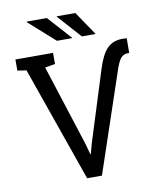

<svg xmlns="http://www.w3.org/2000/svg" viewBox="-97 -980 870 1055"><g transform="rotate(-10 338.5 -452.5)"><path d="M302.7 0 77.6 -641.6 27.8 -648.9V-710.9H237.8V-648.9L181.2 -639.2L326.7 -186.5L342.8 -127.4H345.7L361.8 -186.5L485.4 -579.6Q509.3 -655.8 541.3 -688.2Q573.2 -720.7 626 -720.7L650.4 -720.2L649.9 -637.7H644Q627.9 -637.7 616.2 -631.1Q604.5 -624.5 595.2 -609.1Q585.9 -593.8 576.7 -567.9L385.3 0ZM354 -772.5 355 -774.9 237.3 -905.3H126L124.5 -902.3L270.5 -772.5ZM482.9 -772.5H486.3L396.5 -905.3H293.5L292.5 -902.8L409.7 -772.5Z"/></g></svg>

Font: Roboto Slab LO
Style: Regular
Weight: 400
Designer: Google
Version: Version 2.000